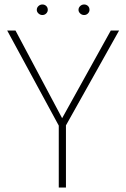

<svg xmlns="http://www.w3.org/2000/svg" viewBox="-20 -836 563 856"><path d="M144 -792Q144 -783 151.5 -776Q159 -769 169 -769Q179 -769 186 -776Q193 -783 193 -792Q193 -803 186 -809.5Q179 -816 169 -816Q159 -816 151.5 -809Q144 -802 144 -792ZM330 -792Q330 -783 337.5 -776Q345 -769 355 -769Q365 -769 372 -776Q379 -783 379 -792Q379 -803 372 -809.5Q365 -816 355 -816Q345 -816 337.5 -809Q330 -802 330 -792ZM474 -700 257 -309 49 -700H12L242 -276V0H274V-277L511 -700Z"/></svg>

Font: Jost ExtraLight
Style: Regular
Weight: 250
Version: Version 3.710